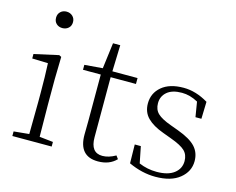

<svg xmlns="http://www.w3.org/2000/svg" viewBox="-106 -929 1355 1101"><g transform="rotate(15 571.0 -378.5)"><path d="M111.3 -720.7Q111.3 -742.2 125.5 -755.9Q139.6 -769.5 161.1 -769.5Q182.6 -769.5 197.3 -755.9Q211.9 -742.2 211.9 -720.7Q211.9 -698.2 197.3 -685.1Q182.6 -671.9 161.1 -671.9Q139.6 -671.9 125.5 -685.1Q111.3 -698.2 111.3 -720.7ZM197.3 -36.1 278.3 -27.3V0H44.9V-27.3L135.7 -36.1Q137.7 -145.5 137.7 -225.6V-281.2Q137.7 -378.9 133.8 -456.1L40 -459V-485.4L184.6 -517.6L198.2 -510.7L195.3 -377V-225.6Q195.3 -145.5 197.3 -36.1Z M650.4 -46.9 664.1 -28.3Q624 13.7 555.7 13.7Q441.4 13.7 442.4 -116.2Q442.4 -127 442.9 -151.9Q443.4 -176.8 443.4 -195.3V-471.7H337.9V-501L445.3 -509.8L464.8 -663.1H507.8L502.9 -506.8H652.3V-471.7H502V-115.2Q502 -23.4 572.3 -23.4Q609.4 -23.4 650.4 -46.9Z M906.2 -294.9 954.1 -277.3Q1028.3 -250 1060.1 -215.8Q1091.8 -181.6 1091.8 -130.9Q1091.8 -69.3 1040.5 -27.8Q989.3 13.7 896.5 13.7Q817.4 13.7 737.3 -23.4L735.4 -134.8H771.5L791 -37.1Q840.8 -15.6 896.5 -15.6Q963.9 -15.6 1000 -43.5Q1036.1 -71.3 1036.1 -116.2Q1036.1 -154.3 1012.2 -177.2Q988.3 -200.2 925.8 -222.7L876 -241.2Q813.5 -263.7 780.3 -296.9Q747.1 -330.1 747.1 -381.8Q747.1 -443.4 793.5 -482.4Q839.8 -521.5 922.9 -521.5Q996.1 -521.5 1069.3 -477.5L1066.4 -376H1031.2L1016.6 -464.8Q968.8 -491.2 920.9 -491.2Q863.3 -491.2 833 -465.3Q802.7 -439.5 802.7 -398.4Q802.7 -360.4 826.2 -337.9Q849.6 -315.4 906.2 -294.9Z"/></g></svg>

Font: GenYoMin TW TTF ExtraLight
Style: Regular
Weight: 250
Version: Version 1.300